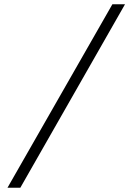

<svg xmlns="http://www.w3.org/2000/svg" viewBox="-20 -706 640 897"><path d="M75 171 564 -686H505L15 171Z"/></svg>

Font: Chivo Light
Style: Regular
Weight: 300
Designer: Hector Gatti
Foundry: Omnibus-Type
Version: Version 1.003;PS 001.003;hotconv 1.0.70;makeotf.lib2.5.58329